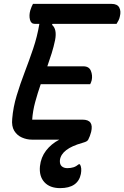

<svg xmlns="http://www.w3.org/2000/svg" viewBox="-20 -720 641 990"><path d="M144 0Q118 0 93 -11Q68 -22 53.5 -45.5Q39 -69 43 -108Q48 -168 66 -227.5Q84 -287 107 -347Q130 -407 151 -469Q172 -531 183 -597H159Q140 -597 134.5 -618.5Q129 -640 136 -666Q140 -678 143 -685.5Q146 -693 150 -700H555Q585 -700 595 -681Q605 -662 598 -635Q596 -624 591 -614.5Q586 -605 581 -597H251L248 -592Q275 -570 264 -513Q257 -479 246.5 -445.5Q236 -412 224 -378H410Q439 -378 448.5 -355Q458 -332 453 -307Q450 -295 445 -286H190Q174 -240 161.5 -194Q149 -148 146 -103H406Q465 -103 450 -40Q444 -17 435 0Q433 4 427.5 8Q422 12 404 17Q297 47 289 105Q287 127 298 137Q309 147 327 147Q345 147 359 142.5Q373 138 386 127H392Q403 145 397 177Q382 250 290 250Q237 250 209 219.5Q181 189 186 137Q191 91 217.5 56.5Q244 22 286 0Z"/></svg>

Font: Recursive Sn Csl St Med
Style: Italic
Weight: 500
Italic angle: -15°
Version: Version 1.079;hotconv 1.0.112;makeotfexe 2.5.65598; ttfautoh